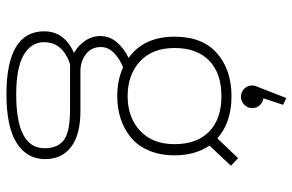

<svg xmlns="http://www.w3.org/2000/svg" viewBox="-180 -546 929 610"><g transform="rotate(90 285.0 -241.5)"><path d="M324 -577.5Q324 -563 313.2 -552.5Q302.5 -542 288 -542Q273 -542 262.5 -552.5Q252 -563 252 -577.5Q252 -586 255.5 -593L292 -686L313.5 -676L293 -613.5Q306 -611.5 315 -601.5Q324 -591.5 324 -577.5ZM286 -149Q235 -149 194.5 -167.5Q166.5 -156.5 148.2 -138.2Q130 -120 130 -97Q130 -66.5 153 -49.2Q176 -32 206.5 -32H333Q408.5 -32 447.2 -2.5Q486 27 486 80Q486 138 434.8 170.5Q383.5 203 280.5 203Q80 203 80 83Q80 19 148.5 -11.5Q125.5 -24.5 110.2 -46.8Q95 -69 95 -95Q95 -125 115.2 -148.2Q135.5 -171.5 164.5 -185Q97 -233.5 97 -331Q97 -420 149.8 -466Q202.5 -512 286 -512Q370 -512 420 -467L483 -533L507 -510L443 -442Q474 -396.5 474 -331Q474 -285.5 459 -250Q444 -214.5 417.8 -192.8Q391.5 -171 358 -160Q324.5 -149 286 -149ZM286 -182Q353.5 -182 396 -221.5Q438.5 -261 438.5 -331Q438.5 -402 398.5 -441Q358.5 -480 286 -480Q213 -480 173 -441Q133 -402 133 -331Q133 -260.5 175.5 -221.2Q218 -182 286 -182ZM114.5 83.5Q114.5 124.5 155.2 148.2Q196 172 280.5 172Q451.5 172 451.5 82Q451.5 40.5 425.8 20.8Q400 1 329.5 1H191Q187.5 1 185.5 0.5Q114.5 24 114.5 83.5Z"/></g></svg>

Font: League Mono Narrow Thin
Style: Regular
Weight: 100
Width: 3
Designer: Tyler Finck
Foundry: The League of Moveable Type / Tyler Finck
Version: Version 2.210